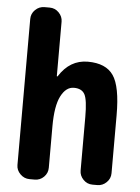

<svg xmlns="http://www.w3.org/2000/svg" viewBox="-53 -792 607 834"><g transform="rotate(5 250.0 -375.0)"><path d="M315.4 -530.3Q394.5 -530.3 427.2 -482.4Q460 -434.6 460 -309.6V-56.6Q460 -33.2 442.9 -16.6Q425.8 0 403.3 0H381.8Q358.4 0 341.8 -17.1Q325.2 -34.2 325.2 -56.6V-290Q325.2 -364.3 312.5 -388.2Q299.8 -412.1 265.1 -412.1Q230.5 -412.1 208.5 -369.1Q186.5 -326.2 186.5 -237.3V-56.6Q186.5 -33.2 169.9 -16.6Q153.3 0 129.9 0H107.4Q84 0 66.9 -17.1Q49.8 -34.2 49.8 -56.6V-693.4Q49.8 -716.8 66.9 -733.4Q84 -750 107.4 -750H129.9Q153.3 -750 169.9 -732.9Q186.5 -715.8 186.5 -693.4V-456.1Q186.5 -455.1 188.5 -455.1Q190.4 -455.1 190.4 -456.1Q237.3 -530.3 315.4 -530.3Z"/></g></svg>

Font: Rounded Mgen+ 1m bold
Style: Bold
Weight: 700
Designer: [Source Han Sans]
Ryoko NISHIZUKA  (kana & ideographs); Paul D. Hunt (Latin, Greek & Cyrillic); Wenlong ZHANG  (bopomofo
Version: Version 1.059.20150602